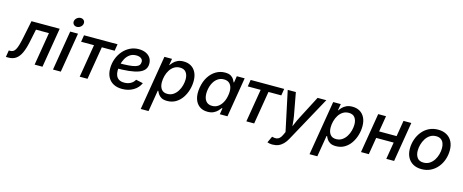

<svg xmlns="http://www.w3.org/2000/svg" viewBox="-81 -1549 6150 2549"><g transform="rotate(15 2994.0 -274.5)"><path d="M-35.2 0 -20 -92.8H-1Q21.5 -92.8 38.6 -102.3Q55.7 -111.8 69.3 -134.8Q83 -157.7 95.2 -198Q107.4 -238.3 120.1 -299.8L170.4 -545.9H558.1L467.8 0H359.9L435.1 -453.1H257.3L219.2 -271Q199.7 -177.2 171.1 -117.2Q142.6 -57.1 101.1 -28.6Q59.6 0 1 0Z M612.3 0 702.6 -545.9H810.1L719.7 0ZM770.5 -629.4Q742.7 -629.4 726.1 -647.9Q709.5 -666.5 713.4 -692.9Q717.8 -719.7 741 -738.3Q764.2 -756.8 791.5 -756.8Q819.8 -756.8 836.4 -738.3Q853 -719.7 848.6 -692.9Q844.7 -666.5 821.5 -647.9Q798.3 -629.4 770.5 -629.4Z M979.5 0 1054.7 -453.1H877.4L892.6 -545.9H1353.5L1338.4 -453.1H1162.1L1086.9 0Z M1563.5 11.7Q1494.1 11.7 1444.6 -14.6Q1395 -41 1368.2 -90.6Q1341.3 -140.1 1341.3 -209.5Q1341.3 -280.3 1364.3 -343Q1387.2 -405.8 1428.5 -453.9Q1469.7 -502 1524.9 -529.3Q1580.1 -556.6 1644.5 -556.6Q1699.2 -556.6 1740.5 -538.1Q1781.7 -519.5 1804.7 -485.4Q1827.6 -451.2 1827.6 -404.3Q1827.6 -356.9 1802 -324.2Q1776.4 -291.5 1723.9 -271.7Q1671.4 -252 1591.1 -243.2Q1510.7 -234.4 1401.9 -234.4L1415 -308.1Q1505.4 -308.1 1565.4 -312.7Q1625.5 -317.4 1660.2 -328.1Q1694.8 -338.9 1709.2 -357.2Q1723.6 -375.5 1723.6 -403.3Q1723.6 -432.6 1699.2 -450.2Q1674.8 -467.8 1633.8 -467.8Q1581.1 -467.8 1544.9 -441.9Q1508.8 -416 1486.8 -375.5Q1464.8 -335 1454.8 -290.5Q1444.8 -246.1 1444.8 -209Q1444.8 -171.9 1456.8 -141.8Q1468.8 -111.8 1496.3 -94.2Q1523.9 -76.7 1570.3 -76.7Q1619.1 -76.7 1657 -97.7Q1694.8 -118.7 1713.4 -154.8L1811.5 -133.8Q1782.7 -66.9 1716.1 -27.6Q1649.4 11.7 1563.5 11.7Z M1873 204.1 1997.6 -545.9H2102.1L2086.9 -457H2091.3Q2103.5 -475.6 2124.8 -498Q2146 -520.5 2179.7 -536.6Q2213.4 -552.7 2262.7 -552.7Q2320.8 -552.7 2364.3 -527.1Q2407.7 -501.5 2431.9 -452.9Q2456.1 -404.3 2456.1 -335.4Q2456.1 -273.4 2438 -211.9Q2419.9 -150.4 2385.3 -100.1Q2350.6 -49.8 2299.6 -19.5Q2248.5 10.7 2182.6 10.7Q2131.3 10.7 2101.8 -6.8Q2072.3 -24.4 2057.6 -47.9Q2043 -71.3 2036.6 -88.4H2028.8L1980.5 204.1ZM2160.6 -80.6Q2207 -80.6 2241.7 -103.8Q2276.4 -127 2300 -164.3Q2323.7 -201.7 2335.4 -245.6Q2347.2 -289.6 2347.2 -331.1Q2347.2 -388.7 2320.3 -425Q2293.5 -461.4 2236.3 -461.4Q2190.4 -461.4 2156 -439.2Q2121.6 -417 2098.4 -380.6Q2075.2 -344.2 2063.5 -300Q2051.8 -255.9 2051.8 -211.9Q2051.8 -151.9 2079.1 -116.2Q2106.4 -80.6 2160.6 -80.6Z M2736.8 10.7Q2670.4 10.7 2624.5 -23.4Q2578.6 -57.6 2559.8 -120.8Q2541 -184.1 2555.2 -272Q2570.3 -361.3 2610.6 -423.8Q2650.9 -486.3 2708 -519.5Q2765.1 -552.7 2830.6 -552.7Q2881.3 -552.7 2909.7 -536.1Q2938 -519.5 2951.7 -497.1Q2965.3 -474.6 2971.7 -457H2978.5L2992.7 -545.9H3100.6L3010.3 0H2905.3L2918.9 -85.4H2909.7Q2897 -67.4 2875.2 -44.7Q2853.5 -22 2819.8 -5.6Q2786.1 10.7 2736.8 10.7ZM2776.4 -80.6Q2822.3 -80.6 2857.7 -105.2Q2893.1 -129.9 2916.7 -173.1Q2940.4 -216.3 2949.2 -272.9Q2959 -329.6 2949.7 -372.1Q2940.4 -414.6 2912.8 -438Q2885.3 -461.4 2839.4 -461.4Q2792 -461.4 2755.9 -436.3Q2719.7 -411.1 2696.8 -368.7Q2673.8 -326.2 2665 -272.9Q2656.2 -218.8 2665 -175Q2673.8 -131.3 2701.7 -106Q2729.5 -80.6 2776.4 -80.6Z M3270 0 3345.2 -453.1H3168L3183.1 -545.9H3644L3628.9 -453.1H3452.6L3377.4 0Z M3612.3 196.3 3652.8 108.9 3664.1 111.3Q3691.9 118.2 3714.8 115Q3737.8 111.8 3756.6 94.5Q3775.4 77.1 3791 42.5L3809.1 2.4L3692.4 -545.9H3804.2L3861.3 -235.8Q3870.6 -184.1 3874 -132.8Q3877.4 -81.5 3883.3 -30.8H3850.1Q3872.6 -81.5 3893.8 -133.1Q3915 -184.6 3941.9 -235.8L4103 -545.9H4222.7L3882.3 75.7Q3858.9 119.1 3829.6 148.7Q3800.3 178.2 3764.6 193.1Q3729 208 3684.6 208Q3660.6 208 3641.1 204.3Q3621.6 200.7 3612.3 196.3Z M4192.9 204.1 4317.4 -545.9H4421.9L4406.7 -457H4411.1Q4423.3 -475.6 4444.6 -498Q4465.8 -520.5 4499.5 -536.6Q4533.2 -552.7 4582.5 -552.7Q4640.6 -552.7 4684.1 -527.1Q4727.5 -501.5 4751.7 -452.9Q4775.9 -404.3 4775.9 -335.4Q4775.9 -273.4 4757.8 -211.9Q4739.7 -150.4 4705.1 -100.1Q4670.4 -49.8 4619.4 -19.5Q4568.4 10.7 4502.4 10.7Q4451.2 10.7 4421.6 -6.8Q4392.1 -24.4 4377.4 -47.9Q4362.8 -71.3 4356.4 -88.4H4348.6L4300.3 204.1ZM4480.5 -80.6Q4526.9 -80.6 4561.5 -103.8Q4596.2 -127 4619.9 -164.3Q4643.6 -201.7 4655.3 -245.6Q4667 -289.6 4667 -331.1Q4667 -388.7 4640.1 -425Q4613.3 -461.4 4556.2 -461.4Q4510.3 -461.4 4475.8 -439.2Q4441.4 -417 4418.2 -380.6Q4395 -344.2 4383.3 -300Q4371.6 -255.9 4371.6 -211.9Q4371.6 -151.9 4398.9 -116.2Q4426.3 -80.6 4480.5 -80.6Z M5274.4 -327.1 5258.8 -233.9H4963.9L4979.5 -327.1ZM5043.5 -545.9 4953.1 0H4845.7L4936 -545.9ZM5391.1 -545.9 5300.8 0H5193.4L5283.7 -545.9Z M5679.2 11.2Q5610.4 11.2 5561.5 -16.6Q5512.7 -44.4 5486.6 -95Q5460.4 -145.5 5460.4 -213.4Q5460.4 -278.3 5481 -339.1Q5501.5 -399.9 5540.3 -448.2Q5579.1 -496.6 5634.5 -524.7Q5689.9 -552.7 5759.8 -552.7Q5828.1 -552.7 5877.4 -525.1Q5926.8 -497.6 5952.9 -446.8Q5979 -396 5979 -327.6Q5979 -261.7 5958.5 -200.9Q5938 -140.1 5898.7 -92.3Q5859.4 -44.4 5804 -16.6Q5748.5 11.2 5679.2 11.2ZM5682.1 -79.6Q5729.5 -79.6 5764.9 -102.5Q5800.3 -125.5 5824 -162.4Q5847.7 -199.2 5859.4 -242.9Q5871.1 -286.6 5871.1 -327.6Q5871.1 -366.2 5859.1 -396.5Q5847.2 -426.8 5821.8 -444.3Q5796.4 -461.9 5756.3 -461.9Q5709.5 -461.9 5674.3 -439.2Q5639.2 -416.5 5615.5 -379.2Q5591.8 -341.8 5579.8 -298.3Q5567.9 -254.9 5567.9 -212.9Q5567.9 -155.8 5595.2 -117.7Q5622.6 -79.6 5682.1 -79.6Z"/></g></svg>

Font: Inter Medium
Style: Italic
Weight: 500
Italic angle: -9.3988°
Designer: Rasmus Andersson
Foundry: rsms
Version: Version 4.001;git-66647c0bb